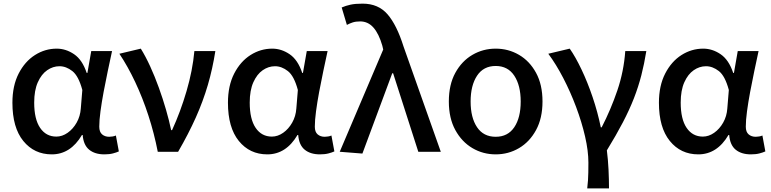

<svg xmlns="http://www.w3.org/2000/svg" viewBox="-20 -830 4218 1050"><path d="M263.2 14.2Q167 14.2 107.4 -59.1Q47.9 -132.3 47.9 -268.1Q47.9 -361.3 82 -427.7Q116.2 -494.1 171.4 -529.1Q226.6 -564 290 -564Q340.3 -564 385.3 -533.4Q430.2 -502.9 454.1 -431.2H458L479 -550.8H592.8Q581.5 -498.5 569.3 -440.9Q557.1 -383.3 546.6 -326.9Q536.1 -270.5 529.5 -221.4Q522.9 -172.4 522.9 -137.2Q522.9 -108.4 538.3 -95.2Q553.7 -82 577.1 -82Q585.9 -82 595.9 -83.7Q606 -85.4 613.8 -88.9L629.9 -2Q617.2 3.9 597.7 9Q578.1 14.2 550.8 14.2Q499 14.2 467.8 -11.2Q436.5 -36.6 432.1 -91.8H428.2Q365.7 14.2 263.2 14.2ZM288.1 -83Q320.3 -83 349.9 -103.8Q379.4 -124.5 399.2 -159.4Q418.9 -194.3 421.9 -236.8L430.2 -337.9Q409.7 -414.6 375.7 -441.2Q341.8 -467.8 305.2 -467.8Q269.5 -467.8 238 -446Q206.5 -424.3 186.8 -380.1Q167 -335.9 167 -269Q167 -178.2 199.5 -130.6Q231.9 -83 288.1 -83Z M842.8 0Q823.2 -101.1 791.7 -197.8Q760.3 -294.4 719.7 -380.6Q679.2 -466.8 632.8 -536.1L750 -564Q776.4 -521.5 801.5 -466.6Q826.7 -411.6 848.6 -350.8Q870.6 -290 887.9 -230Q905.3 -169.9 916 -118.2H920.9Q967.3 -219.2 1000.2 -331.8Q1033.2 -444.3 1043 -550.8H1157.7Q1142.6 -454.1 1116.7 -365.5Q1090.8 -276.9 1051 -187.7Q1011.2 -98.6 954.1 0Z M1441.9 14.2Q1345.7 14.2 1286.1 -59.1Q1226.6 -132.3 1226.6 -268.1Q1226.6 -361.3 1260.7 -427.7Q1294.9 -494.1 1350.1 -529.1Q1405.3 -564 1468.8 -564Q1519 -564 1564 -533.4Q1608.9 -502.9 1632.8 -431.2H1636.7L1657.7 -550.8H1771.5Q1760.3 -498.5 1748 -440.9Q1735.8 -383.3 1725.3 -326.9Q1714.8 -270.5 1708.3 -221.4Q1701.7 -172.4 1701.7 -137.2Q1701.7 -108.4 1717 -95.2Q1732.4 -82 1755.9 -82Q1764.6 -82 1774.7 -83.7Q1784.7 -85.4 1792.5 -88.9L1808.6 -2Q1795.9 3.9 1776.4 9Q1756.8 14.2 1729.5 14.2Q1677.7 14.2 1646.5 -11.2Q1615.2 -36.6 1610.8 -91.8H1606.9Q1544.4 14.2 1441.9 14.2ZM1466.8 -83Q1499 -83 1528.6 -103.8Q1558.1 -124.5 1577.9 -159.4Q1597.7 -194.3 1600.6 -236.8L1608.9 -337.9Q1588.4 -414.6 1554.4 -441.2Q1520.5 -467.8 1483.9 -467.8Q1448.2 -467.8 1416.7 -446Q1385.3 -424.3 1365.5 -380.1Q1345.7 -335.9 1345.7 -269Q1345.7 -178.2 1378.2 -130.6Q1410.6 -83 1466.8 -83Z M1961.9 9.8 1837.9 0 2075.7 -559.1 2070.8 -580.1Q2052.2 -645 2022.5 -679Q1992.7 -712.9 1949.7 -712.9Q1925.8 -712.9 1909.2 -707.5Q1892.6 -702.1 1877 -693.8L1848.6 -789.1Q1871.1 -798.8 1896.7 -804.4Q1922.4 -810.1 1962.9 -810.1Q2048.8 -810.1 2099.4 -751.7Q2149.9 -693.4 2187 -575.2L2390.6 0H2267.6L2129.9 -429.2H2125Z M2690.9 14.2Q2621.6 14.2 2563.5 -20Q2505.4 -54.2 2470 -118.9Q2434.6 -183.6 2434.6 -274.9Q2434.6 -367.2 2470 -431.6Q2505.4 -496.1 2563.5 -530Q2621.6 -564 2690.9 -564Q2760.3 -564 2818.4 -530Q2876.5 -496.1 2911.6 -431.6Q2946.8 -367.2 2946.8 -274.9Q2946.8 -183.6 2911.6 -118.9Q2876.5 -54.2 2818.4 -20Q2760.3 14.2 2690.9 14.2ZM2690.9 -82Q2757.3 -82 2792.5 -134.3Q2827.6 -186.5 2827.6 -274.9Q2827.6 -362.8 2792.5 -416Q2757.3 -469.2 2690.9 -469.2Q2624 -469.2 2588.9 -416Q2553.7 -362.8 2553.7 -274.9Q2553.7 -186.5 2588.9 -134.3Q2624 -82 2690.9 -82Z M3191.4 200.2Q3194.3 175.3 3195.6 155.8Q3196.8 136.2 3197.3 113.8Q3197.8 91.3 3197.8 59.1Q3197.8 -4.4 3179.7 -83.3Q3161.6 -162.1 3130.6 -244.9Q3099.6 -327.6 3060.3 -403.3Q3021 -479 2978.5 -536.1L3095.7 -564Q3127 -519.5 3159.9 -450.4Q3192.9 -381.3 3220.7 -299.3Q3248.5 -217.3 3265.6 -133.8H3270.5Q3320.8 -231.4 3356.2 -335.7Q3391.6 -439.9 3399.4 -550.8H3514.6Q3503.4 -481 3487.3 -418.2Q3471.2 -355.5 3446.8 -292.7Q3422.4 -230 3386.2 -160.6Q3350.1 -91.3 3298.8 -7.8Q3305.2 42.5 3307.9 97.7Q3310.5 152.8 3310.5 200.2Z M3798.8 14.2Q3702.6 14.2 3643.1 -59.1Q3583.5 -132.3 3583.5 -268.1Q3583.5 -361.3 3617.7 -427.7Q3651.9 -494.1 3707 -529.1Q3762.2 -564 3825.7 -564Q3876 -564 3920.9 -533.4Q3965.8 -502.9 3989.7 -431.2H3993.7L4014.6 -550.8H4128.4Q4117.2 -498.5 4105 -440.9Q4092.8 -383.3 4082.3 -326.9Q4071.8 -270.5 4065.2 -221.4Q4058.6 -172.4 4058.6 -137.2Q4058.6 -108.4 4074 -95.2Q4089.4 -82 4112.8 -82Q4121.6 -82 4131.6 -83.7Q4141.6 -85.4 4149.4 -88.9L4165.5 -2Q4152.8 3.9 4133.3 9Q4113.8 14.2 4086.4 14.2Q4034.7 14.2 4003.4 -11.2Q3972.2 -36.6 3967.8 -91.8H3963.9Q3901.4 14.2 3798.8 14.2ZM3823.7 -83Q3856 -83 3885.5 -103.8Q3915 -124.5 3934.8 -159.4Q3954.6 -194.3 3957.5 -236.8L3965.8 -337.9Q3945.3 -414.6 3911.4 -441.2Q3877.4 -467.8 3840.8 -467.8Q3805.2 -467.8 3773.7 -446Q3742.2 -424.3 3722.4 -380.1Q3702.6 -335.9 3702.6 -269Q3702.6 -178.2 3735.1 -130.6Q3767.6 -83 3823.7 -83Z"/></svg>

Font: Source Han Sans CN Medium
Style: Regular
Weight: 500
Designer: Ryoko NISHIZUKA  (kana, bopomofo & ideographs); Paul D. Hunt (Latin, Greek & Cyrillic); Sandoll Communications , Soo-you
Foundry: Adobe
Version: Version 2.004;hotconv 1.0.118;makeotfexe 2.5.65603